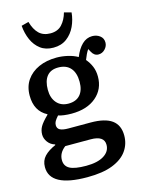

<svg xmlns="http://www.w3.org/2000/svg" viewBox="-145 -859 865 1170"><g transform="rotate(-15 287.5 -273.5)"><path d="M257 230Q22 230 22 104Q22 63 47 36.5Q72 10 118 -10V-14Q90 -22 73.5 -44.5Q57 -67 57 -92Q57 -119 70 -142Q83 -165 120 -201V-204Q45 -243 45 -341Q45 -398 73 -438.5Q101 -479 150 -501Q199 -523 263 -523Q296 -523 331.5 -515Q367 -507 395 -491Q414 -539 442 -566Q470 -593 506 -593Q534 -593 554.5 -577.5Q575 -562 575 -535Q575 -512 557.5 -493.5Q540 -475 516 -475Q489 -475 474 -503L463 -523Q454 -510 447 -495Q440 -480 433 -462Q453 -439 465 -410.5Q477 -382 477 -346Q477 -267 419.5 -218Q362 -169 264 -169Q240 -169 217 -172Q194 -175 181 -180Q165 -162 158.5 -150.5Q152 -139 152 -126Q152 -105 169 -96Q186 -87 222 -87H361Q452 -87 495.5 -55Q539 -23 539 42Q539 96 509 138.5Q479 181 417 205.5Q355 230 257 230ZM262 -233Q310 -233 335.5 -262Q361 -291 361 -344Q361 -401 334 -431.5Q307 -462 257 -462Q209 -462 185 -432Q161 -402 161 -347Q161 -295 188 -264Q215 -233 262 -233ZM268 161Q340 161 380 136Q420 111 420 69Q420 12 335 12H175Q133 44 133 89Q133 127 164.5 144Q196 161 268 161ZM262 -586Q213 -586 180.5 -610.5Q148 -635 130 -675.5Q112 -716 108 -765L154 -777Q168 -727 195 -701Q222 -675 267 -675Q313 -675 339.5 -704Q366 -733 378 -777L423 -765Q419 -720 400 -679Q381 -638 346.5 -612Q312 -586 262 -586Z"/></g></svg>

Font: Literata Medium
Style: Regular
Weight: 500
Designer: Latin by Veronika Burian and Jose Scaglione. Greek by Irene Vlachou. Cyrillic by Vera Evstafieva.
Foundry: TypeTogether
Version: Version 3.103; ttfautohint (v1.8.4.7-5d5b);gftools[0.9.29]